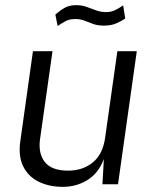

<svg xmlns="http://www.w3.org/2000/svg" viewBox="-20 -716 595 746"><path d="M222 10Q169.5 9.5 129.8 -10.2Q90 -30 70.2 -69.5Q50.5 -109 59 -168L108 -517H184L135.5 -175Q128 -120 154.2 -86.5Q180.5 -53 244.5 -53Q301.5 -53 340.5 -84.8Q379.5 -116.5 388.5 -181L436 -517H511.5L438.5 0H378L383.5 -98Q362.5 -42.5 319 -16Q275.5 10.5 222 10ZM204 -615 195 -659.5Q212.5 -675 231 -685.5Q249.5 -696 276 -696Q298 -696 316.5 -689.2Q335 -682.5 353.2 -675.8Q371.5 -669 392 -669Q412 -669 427.5 -676.8Q443 -684.5 458.5 -695L466.5 -644Q453.5 -635 433.2 -625.8Q413 -616.5 384 -616.5Q359.5 -616.5 342.2 -622.8Q325 -629 309 -635.5Q293 -642 272.5 -642Q249 -642 234 -633.5Q219 -625 204 -615Z"/></svg>

Font: Public Sans Light
Style: Italic
Weight: 300
Italic angle: -8°
Designer: The Public Sans project authors (U.S. Web Design System). Libre Franklin designed by Pablo Impallari and Rodrigo Fuenzal
Version: Version 1.007; ttfautohint (v1.8.1) -l 8 -r 50 -G 200 -x 14 